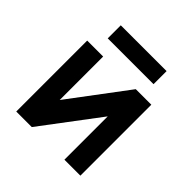

<svg xmlns="http://www.w3.org/2000/svg" viewBox="-181 -832 978 978"><g transform="rotate(45 308.0 -343.5)"><path d="M77 0V-511H192V-198L427 -511H539V0H424V-312L189 0ZM143 -593V-687H473V-593Z"/></g></svg>

Font: Overpass Mono
Style: Bold
Weight: 700
Monospace: yes
Designer: Delve Withrington, Dave Bailey
Foundry: Delve Fonts LLC
Version: Version 4.000